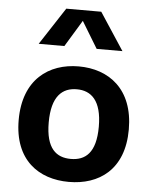

<svg xmlns="http://www.w3.org/2000/svg" viewBox="-57 -865 733 924"><g transform="rotate(5 310.0 -403.0)"><path d="M576 -264.5C576 -460 455 -546 310 -546C165.5 -546 44 -460 44 -264.5C44 -69.5 165.5 12 310 12C455 12 576 -69.5 576 -264.5ZM431 -265C431 -138 379.5 -99 310 -99C240.5 -99 189 -138 189 -265C189 -392 240.5 -435.5 310 -435.5C379.5 -435.5 431 -392 431 -265ZM108 -637.5H232L310 -766L388 -637.5H512.5L394.5 -817.5H225.5Z"/></g></svg>

Font: Monaspace Neon
Style: Bold
Weight: 700
Designer: Riley Cran & the Lettermatic Team
Foundry: Lettermatic
Version: Version 1.200 (Monaspace Neon)